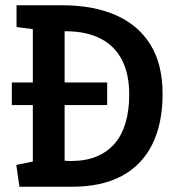

<svg xmlns="http://www.w3.org/2000/svg" viewBox="-20 -711 672 731"><path d="M25 -397H388V-311H25ZM54 0 42 -83 105 -96V-600L43 -608V-691H216Q335 -691 420.5 -653.5Q506 -616 552.5 -541.5Q599 -467 599 -353Q599 -240 559.5 -161Q520 -82 443.5 -41Q367 0 254 0ZM249 -98Q307 -98 348.5 -115.5Q390 -133 417.5 -165.5Q445 -198 458.5 -245Q472 -292 472 -351Q472 -429 444.5 -482.5Q417 -536 364 -563.5Q311 -591 235 -592H226V-99Z"/></svg>

Font: Kreon Light SemiBold
Style: Regular
Weight: 600
Version: Version 2.002